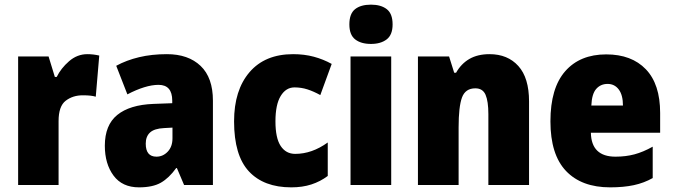

<svg xmlns="http://www.w3.org/2000/svg" viewBox="-20 -796 2894 826"><path d="M356 -563Q381 -563 407 -557L392 -380Q382 -383 369 -384.5Q356 -386 336 -386Q293 -386 262.5 -362.5Q232 -339 232 -275V0H58V-553H189L216 -465H224Q242 -502 277 -532.5Q312 -563 356 -563Z M698 -563Q790 -563 843 -512.5Q896 -462 896 -363V0H772L741 -73H738Q707 -30 672 -10Q637 10 578 10Q506 10 468.5 -40.5Q431 -91 431 -169Q431 -258 484.5 -301.5Q538 -345 640 -349L721 -352V-363Q721 -431 662 -431Q634 -431 600 -420.5Q566 -410 528 -390L480 -513Q524 -537 578.5 -550Q633 -563 698 -563ZM686 -245Q644 -243 625.5 -226Q607 -209 607 -178Q607 -122 653 -122Q681 -122 701.5 -143.5Q722 -165 722 -201V-247Z M1233 10Q1115 10 1051 -58.5Q987 -127 987 -274Q987 -408 1053.5 -485.5Q1120 -563 1241 -563Q1289 -563 1330 -552Q1371 -541 1407 -521L1358 -387Q1329 -403 1302.5 -411.5Q1276 -420 1247 -420Q1210 -420 1187.5 -383Q1165 -346 1165 -274Q1165 -202 1187.5 -168Q1210 -134 1250 -134Q1322 -134 1390 -183V-39Q1358 -15 1319.5 -2.5Q1281 10 1233 10Z M1576 -776Q1619 -776 1644 -756.5Q1669 -737 1669 -691Q1669 -646 1643.5 -626.5Q1618 -607 1576 -607Q1533 -607 1508 -626.5Q1483 -646 1483 -691Q1483 -737 1507.5 -756.5Q1532 -776 1576 -776ZM1663 -553V0H1488V-553Z M2086 -563Q2164 -563 2210 -512Q2256 -461 2256 -360V0H2081V-305Q2081 -360 2069 -388Q2057 -416 2025 -416Q1982 -416 1967.5 -376.5Q1953 -337 1953 -248V0H1778V-553H1912L1934 -483H1942Q1964 -522 1999.5 -542.5Q2035 -563 2086 -563Z M2588 -562Q2697 -562 2758.5 -498Q2820 -434 2820 -310V-225H2522Q2524 -122 2628 -122Q2672 -122 2709.5 -132Q2747 -142 2788 -165V-30Q2751 -9 2707 0.5Q2663 10 2605 10Q2482 10 2415 -60.5Q2348 -131 2348 -274Q2348 -417 2411.5 -489.5Q2475 -562 2588 -562ZM2594 -435Q2564 -435 2545 -413.5Q2526 -392 2524 -342H2660Q2660 -387 2642 -411Q2624 -435 2594 -435Z"/></svg>

Font: Noto Sans Oriya Cond Blk
Style: Regular
Weight: 900
Width: 3
Designer: Amélie Bonet and Sol Matas
Foundry: Google LLC
Version: Version 2.006; ttfautohint (v1.8.4.7-5d5b)